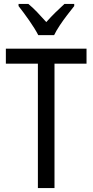

<svg xmlns="http://www.w3.org/2000/svg" viewBox="-20 -1029 474 983"><path d="M259 -66H174V-703H10V-780H423V-703H259ZM176 -849Q159 -882 130 -923.5Q101 -965 75 -998V-1009H125Q146 -992 170 -967Q194 -942 217 -916Q243 -945 263.5 -965Q284 -985 310 -1009H360V-998Q344 -978 324 -952Q304 -926 286 -899Q268 -872 257 -849Z"/></svg>

Font: Noto Sans Malayalam UI Condensed
Style: Regular
Weight: 400
Width: 3
Designer: Jelle Bosma - Monotype Design Team
Foundry: Monotype Imaging Inc.
Version: Version 2.104; ttfautohint (v1.8.4.7-5d5b)